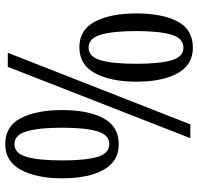

<svg xmlns="http://www.w3.org/2000/svg" viewBox="-32 -732 774 751"><g transform="rotate(90 355.5 -357.0)"><path d="M166 -280Q96 -280 64.5 -341.5Q33 -403 33 -503Q33 -604 64.5 -664Q96 -724 167 -724Q234 -724 267 -664Q300 -604 300 -503Q300 -403 267 -341.5Q234 -280 166 -280ZM187 0 467 -714H521L242 0ZM166 -316Q203 -316 216.5 -364.5Q230 -413 230 -503Q230 -592 216.5 -639.5Q203 -687 167 -687Q130 -687 116 -639.5Q102 -592 102 -503Q102 -413 116 -364.5Q130 -316 166 -316ZM544 10Q474 10 442.5 -51.5Q411 -113 411 -213Q411 -314 443 -374Q475 -434 545 -434Q612 -434 645 -374Q678 -314 678 -213Q678 -113 645 -51.5Q612 10 544 10ZM544 -26Q581 -26 594.5 -74.5Q608 -123 608 -213Q608 -302 594.5 -349.5Q581 -397 544 -397Q508 -397 494 -349.5Q480 -302 480 -213Q480 -123 494 -74.5Q508 -26 544 -26Z"/></g></svg>

Font: Noto Serif Bengali ExtraCondensed
Style: Regular
Weight: 400
Width: 2
Designer: Juan Bruce, Universal Thirst, Indian Type Foundry and the Monotype Design Team.
Foundry: Monotype Imaging Inc.
Version: Version 2.003; ttfautohint (v1.8.4.7-5d5b)